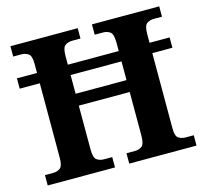

<svg xmlns="http://www.w3.org/2000/svg" viewBox="-103 -832 1025 951"><g transform="rotate(-15 409.5 -357.0)"><path d="M28 0V-53H70Q91 -53 106 -64Q121 -75 121 -118V-499H18V-552H121V-600Q121 -640 105.5 -650.5Q90 -661 70 -661H28V-714H373V-661H330Q309 -661 294 -650Q279 -639 279 -596V-552H540V-596Q540 -639 525 -650Q510 -661 489 -661H446V-714H791V-661H749Q728 -661 713 -650Q698 -639 698 -596V-552H801V-499H698V-113Q698 -73 713.5 -63Q729 -53 749 -53H791V0H446V-53H489Q510 -53 525 -64Q540 -75 540 -118V-342H279V-118Q279 -75 294 -64Q309 -53 330 -53H373V0ZM279 -403H540V-499H279Z"/></g></svg>

Font: Noto Serif Yezidi
Style: Bold
Weight: 700
Designer: Dalton Maag Ltd
Foundry: Dalton Maag Ltd
Version: Version 1.001; ttfautohint (v1.8.4.7-5d5b)